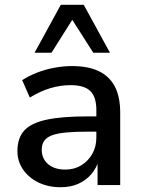

<svg xmlns="http://www.w3.org/2000/svg" viewBox="-20 -776 595 805"><path d="M234 9Q182 9 141 -11Q100 -31 76.5 -65.5Q53 -100 53 -142Q53 -197 81.5 -228.5Q110 -260 174.5 -274Q239 -288 346 -288H399V-224H348Q294 -224 257 -220.5Q220 -217 197.5 -208.5Q175 -200 165 -185Q155 -170 155 -148Q155 -111 181.5 -88Q208 -65 254 -65Q292 -65 321 -83Q350 -101 367 -131Q384 -161 384 -200V-314Q384 -370 358.5 -394.5Q333 -419 276 -419Q234 -419 191.5 -406.5Q149 -394 105 -367L73 -440Q101 -458 135.5 -471.5Q170 -485 208 -492Q246 -499 282 -499Q349 -499 393.5 -478Q438 -457 461 -414Q484 -371 484 -303V0H389V-108H395Q386 -73 363.5 -46.5Q341 -20 308.5 -5.5Q276 9 234 9ZM125 -555 235 -756H331L441 -555H371L283 -693L196 -555Z"/></svg>

Font: Nunito Sans 11pt SemiBold
Style: Regular
Weight: 600
Version: Version 3.101;gftools[0.9.27]